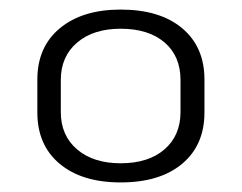

<svg xmlns="http://www.w3.org/2000/svg" viewBox="-20 -736 505 401"><path d="M232 -355Q151 -355 104.5 -394Q58 -433 58 -501V-570Q58 -638 105 -677Q152 -716 232 -716Q314 -716 360.5 -677Q407 -638 407 -570V-501Q407 -433 360.5 -394Q314 -355 232 -355ZM232 -395Q290 -395 323.5 -424Q357 -453 357 -502V-569Q357 -619 323.5 -647.5Q290 -676 232 -676Q175 -676 141 -647Q107 -618 107 -569V-502Q107 -453 141 -424Q175 -395 232 -395Z"/></svg>

Font: Pathway Extreme 8pt Thin
Style: Regular
Weight: 100
Version: Version 1.001;gftools[0.9.26]